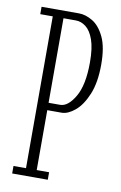

<svg xmlns="http://www.w3.org/2000/svg" viewBox="-81 -747 499 794"><g transform="rotate(10 168.0 -350.0)"><path d="M28 0V-31.5H80.5V-669H28V-700H185.5Q213 -700 242.5 -682.5Q272 -665 292.2 -623Q312.5 -581 312.5 -507.5Q312.5 -432 291.8 -382Q271 -332 241.5 -307.5Q212 -283 185.5 -283H125.5V-31.5H177.5V0ZM125.5 -314H174Q207 -314 236 -363.5Q265 -413 265 -508Q265 -568 252.5 -603Q240 -638 220 -653.5Q200 -669 177.5 -669H125.5Z"/></g></svg>

Font: Imbue 10pt ExtraLight
Style: Regular
Weight: 200
Designer: Tyler Finck
Foundry: Etcetera Type Company
Version: Version 1.102; ttfautohint (v1.8.3)